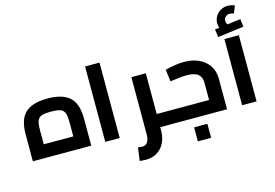

<svg xmlns="http://www.w3.org/2000/svg" viewBox="-135 -1183 2466 1721"><g transform="rotate(-15 1098.0 -322.5)"><path d="M582 -250V0H40V-250Q40 -390 106 -450Q172 -510 311 -510Q450 -510 516 -450Q582 -390 582 -250ZM174 -250V-122H448V-250Q448 -310 437.5 -338.5Q427 -367 398.5 -377.5Q370 -388 311 -388Q252 -388 223.5 -377.5Q195 -367 184.5 -338.5Q174 -310 174 -250Z M712 -700H846V0H712Z M1351 -61Q1351 -33 1346 -16.5Q1341 0 1331 0H1222V29Q1222 94 1197.5 144Q1173 194 1128 221.5Q1083 249 1026 249Q1004 249 966 245L982 124Q1008 127 1023 127Q1056 127 1072 101Q1088 75 1088 29V-500H1222V-122H1331Q1341 -122 1346 -105.5Q1351 -89 1351 -61Z M1842 -283V0H1331Q1321 0 1316 -16.5Q1311 -33 1311 -61Q1311 -89 1316 -105.5Q1321 -122 1331 -122H1708V-283Q1708 -335 1675.5 -361.5Q1643 -388 1570 -388Q1519 -388 1417 -373L1403 -484Q1505 -510 1577 -510Q1655 -510 1715 -482.5Q1775 -455 1808.5 -404Q1842 -353 1842 -283ZM1515 80H1638V210H1515Z M1982 -614H2116V0H1982ZM2175 -677 1933 -646 1923 -719 1964 -724Q1956 -745 1956 -766Q1956 -804 1975.5 -834.5Q1995 -865 2027.5 -881Q2060 -897 2098 -894Q2125 -892 2151 -882L2124 -813Q2103 -821 2086 -821Q2063 -821 2047 -806Q2031 -791 2031 -767Q2031 -751 2043 -734L2166 -750Z"/></g></svg>

Font: Cairo
Style: Bold
Weight: 700
Designer: Mohamed Gaber
Foundry: Kief Type Foundry
Version: Version 2.100